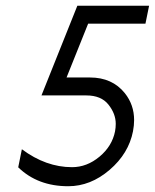

<svg xmlns="http://www.w3.org/2000/svg" viewBox="-20 -645 540 669"><path d="M217.8 3.9Q111.3 3.9 43.5 -62L56.2 -125Q140.1 -62.5 231 -62.5Q282.7 -62.5 326.7 -99.1Q370.6 -135.7 380.9 -187.5Q383.3 -200.7 383.3 -213.4Q383.3 -248.5 357.9 -280.5Q332.5 -312.5 280.8 -312.5H124.5L249.5 -625H499.5L486.8 -562.5H287.1L211.9 -375H293.5Q371.1 -375 415 -320.3Q447.3 -279.8 447.3 -226.6Q447.3 -208 443.4 -187.5Q428.2 -109.9 361.8 -53Q295.4 3.9 217.8 3.9Z"/></svg>

Font: Juliett
Style: Italic
Weight: 400
Italic angle: -11.25°
Designer: GGBotNet
Foundry: GGBotNet
Version: 0.60